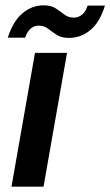

<svg xmlns="http://www.w3.org/2000/svg" viewBox="-20 -699 413 719"><path d="M23 0 111 -501H231L143 0ZM9 -558Q29 -620 64.5 -649.5Q100 -679 143 -679Q172 -679 189 -667.5Q206 -656 221 -644.5Q236 -633 257 -633Q273 -633 287 -644Q301 -655 308 -678H373Q354 -616 318.5 -586.5Q283 -557 238 -557Q210 -557 192.5 -568.5Q175 -580 160 -591.5Q145 -603 125 -603Q108 -603 95 -592Q82 -581 74 -558Z"/></svg>

Font: DM Sans 18pt SemiBold
Style: Italic
Weight: 600
Italic angle: -10°
Designer: Colophon Foundry, Jonny Pinhorn
Foundry: Colophon Foundry
Version: Version 4.004;gftools[0.9.30]